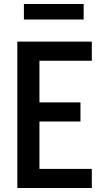

<svg xmlns="http://www.w3.org/2000/svg" viewBox="-20 -944 540 964"><path d="M67 0V-735H441V-639H178V-430H384V-334H178V-96H441V0ZM100 -846V-924H400V-846Z"/></svg>

Font: Iosevka Term Curly
Style: Bold
Weight: 700
Designer: Belleve Invis
Foundry: Belleve Invis
Version: Version 32.3.0